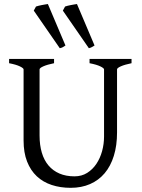

<svg xmlns="http://www.w3.org/2000/svg" viewBox="-20 -903 694 938"><path d="M622.6 -594.2Q589.4 -587.4 570.6 -579.1Q551.8 -570.8 551.8 -564V-255.9Q551.8 -191.9 536.1 -141.6Q520.5 -91.3 491.2 -56.6Q461.9 -22 419.9 -3.7Q377.9 14.6 325.2 14.6Q274.9 14.6 232.7 0.7Q190.4 -13.2 159.9 -41.7Q129.4 -70.3 112.3 -113.8Q95.2 -157.2 95.2 -216.8V-564Q95.2 -569.8 77.4 -578.6Q59.6 -587.4 24.4 -594.2V-615.2H244.1V-594.2Q210.9 -587.4 192.1 -579.1Q173.3 -570.8 173.3 -564V-241.2Q173.3 -194.3 184.3 -157.2Q195.3 -120.1 217 -94.5Q238.8 -68.8 270.5 -55.2Q302.2 -41.5 344.2 -41.5Q378.9 -41.5 405.8 -58.3Q432.6 -75.2 450.9 -102.5Q469.2 -129.9 478.8 -164.8Q488.3 -199.7 488.3 -235.8V-564Q488.3 -569.8 470.5 -578.6Q452.6 -587.4 417.5 -594.2V-615.2H622.6ZM145 -851.1 155.8 -871.1Q161.1 -873 168.5 -874.8Q175.8 -876.5 183.8 -878.2Q191.9 -879.9 200 -881.1Q208 -882.3 213.9 -883.3L299.8 -680.7Q291 -674.8 286.1 -672.1Q281.2 -669.4 272 -667.5ZM287.1 -851.1 297.9 -871.1Q302.7 -873 310.3 -874.8Q317.9 -876.5 325.9 -878.2Q334 -879.9 342 -881.1Q350.1 -882.3 356 -883.3L441.9 -680.7Q432.1 -674.8 427.2 -672.1Q422.4 -669.4 414.1 -667.5Z"/></svg>

Font: Noto Serif Devanagari
Style: Bold
Weight: 700
Designer: Monotype Design Team
Foundry: Monotype Imaging Inc.
Version: Version 1.01